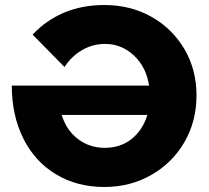

<svg xmlns="http://www.w3.org/2000/svg" viewBox="-20 -732 831 765"><path d="M27 -391H574Q563 -464 514 -510.5Q465 -557 398 -557Q349 -557 306.5 -532Q264 -507 237 -465L110 -594Q163 -651 235 -681.5Q307 -712 396 -712Q500 -712 583.5 -665Q667 -618 715 -536Q763 -454 763 -352Q763 -249 715 -166Q667 -83 583 -35Q499 13 396 13Q287 13 203 -37.5Q119 -88 73 -180Q27 -272 27 -391ZM567 -274H226Q244 -214 290 -178.5Q336 -143 398 -143Q460 -143 504.5 -178.5Q549 -214 567 -274Z"/></svg>

Font: Montserrat V1
Style: Bold
Weight: 700
Designer: Julieta Ulanovsky
Foundry: Julieta Ulanovsky
Version: Version 6.001